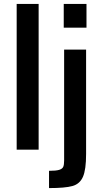

<svg xmlns="http://www.w3.org/2000/svg" viewBox="-20 -763 524 979"><path d="M65 0V-743H177V0ZM305 -622V-743H421V-622ZM307 55V-510H419V22Q419 102 403 138.5Q387 175 349.5 185.5Q312 196 230 196V108Q266 108 282 103Q298 98 302.5 87.5Q307 77 307 55Z"/></svg>

Font: Saira Semi Condensed Medium
Style: Regular
Weight: 500
Width: 4
Designer: Hector Gatti with collaboration of the Omnibus-Type team
Foundry: Omnibus-Type
Version: Version 1.001; ttfautohint (v1.8)